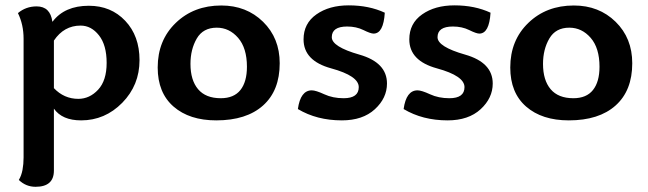

<svg xmlns="http://www.w3.org/2000/svg" viewBox="-20 -449 2453 727"><path d="M276.4 -74.7Q319.3 -74.7 351.6 -109.4Q383.8 -144 383.8 -210.9Q383.8 -278.3 354.7 -315.2Q325.7 -352.1 285.2 -352.1Q222.2 -352.1 184.1 -295.4V-115.2Q222.7 -74.7 276.4 -74.7ZM178.2 -367.2H179.2Q224.6 -427.2 316.4 -427.2Q400.4 -427.2 454.3 -370.1Q508.3 -313 508.3 -221.2Q508.3 -126.5 442.9 -59.8Q377.4 6.8 287.1 6.8Q215.3 6.8 184.1 -37.6V196.8Q184.1 258.3 114.7 258.3Q78.1 258.3 51.3 232.4Q61 216.3 65.2 194.3Q69.3 172.4 69.3 147.5V-302.2Q69.3 -356 47.9 -399.4Q78.1 -424.8 118.7 -424.8Q170.4 -424.8 178.2 -367.2Z M798.8 6.8Q697.3 6.8 637.2 -45.4Q577.1 -97.7 577.1 -193.4Q577.1 -296.4 645.5 -362.3Q713.9 -428.2 817.9 -428.2Q913.1 -428.2 976.1 -366.5Q1039.1 -304.7 1039.1 -209.5Q1039.1 -106 976.1 -49.6Q913.1 6.8 798.8 6.8ZM815.9 -77.1Q865.7 -77.1 890.4 -108.2Q915 -139.2 915 -196.3Q915 -267.1 881.6 -305.7Q848.1 -344.2 800.8 -344.2Q749 -344.2 725.1 -303.2Q701.2 -262.2 701.2 -207Q701.2 -145.5 730 -111.3Q758.8 -77.1 815.9 -77.1Z M1274.4 6.8Q1179.7 6.8 1107.9 -36.1Q1117.7 -106.9 1160.6 -106.9Q1175.8 -106.9 1208 -92Q1240.2 -77.1 1281.2 -77.1Q1338.4 -77.1 1338.4 -119.1Q1338.4 -161.6 1233.9 -190.2Q1129.4 -218.8 1129.4 -299.8Q1129.4 -360.4 1178 -394.5Q1226.6 -428.7 1300.3 -428.7Q1377.4 -428.7 1437 -400.9Q1432.1 -321.8 1394.5 -321.8Q1383.3 -321.8 1356.2 -335.2Q1329.1 -348.6 1294.4 -348.6Q1236.3 -348.6 1236.3 -308.1Q1236.3 -272 1340.8 -242.2Q1445.3 -212.4 1445.3 -132.8Q1445.3 -77.6 1399.4 -35.4Q1353.5 6.8 1274.4 6.8Z M1674.8 6.8Q1580.1 6.8 1508.3 -36.1Q1518.1 -106.9 1561 -106.9Q1576.2 -106.9 1608.4 -92Q1640.6 -77.1 1681.6 -77.1Q1738.8 -77.1 1738.8 -119.1Q1738.8 -161.6 1634.3 -190.2Q1529.8 -218.8 1529.8 -299.8Q1529.8 -360.4 1578.4 -394.5Q1627 -428.7 1700.7 -428.7Q1777.8 -428.7 1837.4 -400.9Q1832.5 -321.8 1794.9 -321.8Q1783.7 -321.8 1756.6 -335.2Q1729.5 -348.6 1694.8 -348.6Q1636.7 -348.6 1636.7 -308.1Q1636.7 -272 1741.2 -242.2Q1845.7 -212.4 1845.7 -132.8Q1845.7 -77.6 1799.8 -35.4Q1753.9 6.8 1674.8 6.8Z M2133.8 6.8Q2032.2 6.8 1972.2 -45.4Q1912.1 -97.7 1912.1 -193.4Q1912.1 -296.4 1980.5 -362.3Q2048.8 -428.2 2152.8 -428.2Q2248 -428.2 2311 -366.5Q2374 -304.7 2374 -209.5Q2374 -106 2311 -49.6Q2248 6.8 2133.8 6.8ZM2150.9 -77.1Q2200.7 -77.1 2225.3 -108.2Q2250 -139.2 2250 -196.3Q2250 -267.1 2216.6 -305.7Q2183.1 -344.2 2135.7 -344.2Q2084 -344.2 2060.1 -303.2Q2036.1 -262.2 2036.1 -207Q2036.1 -145.5 2064.9 -111.3Q2093.8 -77.1 2150.9 -77.1Z"/></svg>

Font: Bainsley
Style: Bold
Weight: 700
Designer: Paul James MIller
Foundry: High-Logic / Made with FontCreator
Version: Version 1.411;March 28, 2021;FontCreator 13.0.0.2683 64-bit